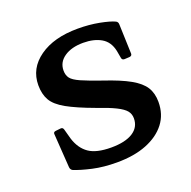

<svg xmlns="http://www.w3.org/2000/svg" viewBox="-98 -602 707 709"><g transform="rotate(-20 255.5 -247.0)"><path d="M300 -292Q363 -271 399.5 -250.5Q436 -230 451 -206Q466 -182 466 -148Q466 -99 439 -64Q412 -29 363 -9.5Q314 10 246 10Q194 10 151.5 0.5Q109 -9 82 -20Q74 -24 73 -34L64 -167Q63 -176 73 -177L91 -179Q101 -181 104 -171L115 -131Q128 -90 157.5 -69.5Q187 -49 245 -49Q300 -49 330 -68Q360 -87 360 -122Q360 -139 350 -151.5Q340 -164 314 -177Q288 -190 241 -206Q173 -231 135.5 -252Q98 -273 84 -297.5Q70 -322 70 -357Q70 -423 127 -463.5Q184 -504 278 -504Q323 -504 362 -496.5Q401 -489 420 -480Q428 -476 428 -466L432 -350Q432 -341 422 -340L402 -339Q392 -339 391 -349L386 -377Q378 -415 349.5 -431.5Q321 -448 279 -448Q233 -448 204.5 -428.5Q176 -409 176 -376Q176 -358 185 -346Q194 -334 221 -322Q248 -310 300 -292Z"/></g></svg>

Font: Hahmlet Medium
Style: Regular
Weight: 500
Version: Version 1.002